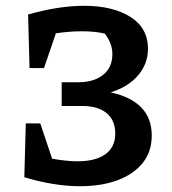

<svg xmlns="http://www.w3.org/2000/svg" viewBox="-20 -633 593 663"><path d="M69 -207H119L160 -85Q211 -76 247 -76Q310 -76 344 -100.5Q378 -125 378 -172Q378 -217 348.5 -242Q319 -267 264 -267H193V-349H251Q304 -349 336 -374.5Q368 -400 368 -446Q368 -466 361 -483.5Q354 -501 342 -517Q308 -525 263 -525Q220 -525 173 -518L132 -398H82L77 -583Q130 -598 178.5 -605.5Q227 -613 269 -613Q370 -613 430.5 -574.5Q491 -536 491 -465Q491 -413 457 -373Q423 -333 362 -314Q504 -283 504 -165Q504 -109 472.5 -70Q441 -31 385.5 -10.5Q330 10 256 10Q167 10 64 -21Z"/></svg>

Font: Piazzolla SC SemiBold
Style: Regular
Weight: 600
Designer: Juan Pablo del Peral
Foundry: Huerta Tipografica
Version: Version 1.330